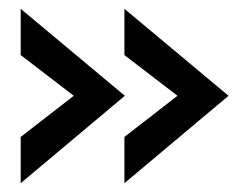

<svg xmlns="http://www.w3.org/2000/svg" viewBox="-20 -470 550 436"><path d="M27 -54V-159L147.5 -252.5L27 -345V-450L263.5 -252.5ZM262.5 -54V-159L383 -252.5L262.5 -345V-450L499 -252.5Z"/></svg>

Font: Acari Sans Neue SemiBold
Style: Regular
Weight: 600
Designer: Alfredo Marco Pradil (font), Cristiano Sobral (main changes)
Foundry: Hanken Design Co. (font), Cristiano Sobral (main changes)
Version: Version 2.459;March 19, 2022;FontCreator 14.0.0.2808 64-bit;